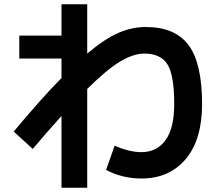

<svg xmlns="http://www.w3.org/2000/svg" viewBox="-20 -813 1040 896"><path d="M267 -272Q188 -184 133 -118L44 -199Q173 -354 267 -449V-540H70V-647H267V-793H387V-563Q469 -632 532.5 -659.5Q596 -687 660 -687Q797 -687 860 -602.5Q923 -518 923 -327Q923 -161 846.5 -70.5Q770 20 640 20Q551 20 475 -20L515 -133Q584 -103 640 -103Q712 -103 752.5 -159Q793 -215 793 -327Q793 -462 761.5 -512.5Q730 -563 653 -563Q604 -563 542.5 -527Q481 -491 387 -398V63H267Z"/></svg>

Font: M PLUS 1p
Style: Bold
Weight: 700
Version: Version 1.062